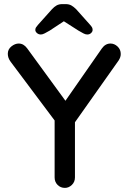

<svg xmlns="http://www.w3.org/2000/svg" viewBox="-20 -915 624 935"><path d="M518 -703Q537 -703 552.5 -688.5Q568 -674 568 -652Q568 -644 565.5 -636.5Q563 -629 558 -621L329 -297L345 -356V-51Q345 -29 330 -14.5Q315 0 296 0Q275 0 260.5 -14.5Q246 -29 246 -51V-348L253 -319L32 -614Q24 -625 21 -634.5Q18 -644 18 -653Q18 -675 35.5 -689Q53 -703 71 -703Q95 -703 112 -680L312 -406L288 -409L476 -679Q493 -703 518 -703ZM307 -822 222 -766Q208 -758 197.5 -752.5Q187 -747 179 -747Q168 -747 160 -754Q152 -761 152 -769Q152 -776 155 -781Q158 -786 165 -794L233 -870Q244 -882 255.5 -888.5Q267 -895 284 -895H299Q316 -895 327.5 -888.5Q339 -882 351 -870L418 -795Q426 -786 428.5 -781Q431 -776 431 -769Q431 -761 423.5 -754Q416 -747 405 -747Q396 -747 386 -752.5Q376 -758 362 -766L276 -821Z"/></svg>

Font: Quicksand SemiBold
Style: Regular
Weight: 600
Designer: Andrew Paglinawan
Foundry: Andrew Paglinawan
Version: Version 3.004